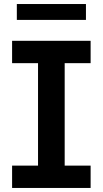

<svg xmlns="http://www.w3.org/2000/svg" viewBox="-20 -929 508 949"><path d="M427.9 0H39.8V-110.4H168V-616.8H39.8V-727.3H427.9V-616.8H299.7V-110.4H427.9ZM404.8 -830.6H63.2V-909.1H404.8Z"/></svg>

Font: Linik Sans SemiBold
Style: Regular
Weight: 600
Designer: Rasmus Andersson (font), Cristiano Sobral (main changes)
Foundry: rsms
Version: Version 3.018;June 1, 2022;FontCreator 14.0.0.2814 64-bit; t